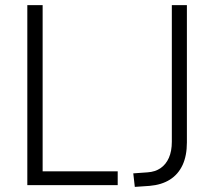

<svg xmlns="http://www.w3.org/2000/svg" viewBox="-20 -725 839 752"><path d="M87 0V-705H147V-54H441V0ZM508 7 502 -46 558 -50Q588 -52 609 -66.5Q630 -81 641.5 -107Q653 -133 653 -170V-705H712V-167Q712 -115 695 -78.5Q678 -42 645.5 -21.5Q613 -1 566 3Z"/></svg>

Font: Nunito Sans 10pt Condensed Light
Style: Regular
Weight: 300
Width: 3
Designer: Vernon Adams
Foundry: Vernon Adams
Version: Version 3.101;gftools[0.9.27]